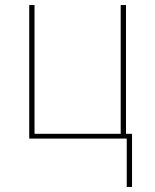

<svg xmlns="http://www.w3.org/2000/svg" viewBox="-20 -550 616 762"><path d="M483 192H504V-19H480V-530H459V-19H117V-530H96V0H483Z"/></svg>

Font: Iosevka Sparkle Thin
Style: Regular
Weight: 100
Designer: Belleve Invis
Foundry: Belleve Invis
Version: Version 4.5.0; ttfautohint (v1.8.3)